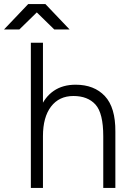

<svg xmlns="http://www.w3.org/2000/svg" viewBox="-78 -932 652 952"><path d="M75 -720H135V0H75ZM434 -256H494V0H434ZM286 -456Q215 -456 175 -403.5Q135 -351 135 -257H98Q98 -337 121 -394Q144 -451 188.5 -481.5Q233 -512 297 -512Q389 -512 442 -455.5Q495 -399 494 -279V-256H434Q434 -371 395.5 -413.5Q357 -456 286 -456ZM63 -911V-912H147L267 -786H191ZM62 -912H146V-911L18 -786H-58Z"/></svg>

Font: Oak Sans Light
Style: Regular
Weight: 400
Designer: Erik Kennedy, Walven
Foundry: Erik Kennedy, Walven
Version: Version 1.100;Glyphs 3.1.2 (3151)